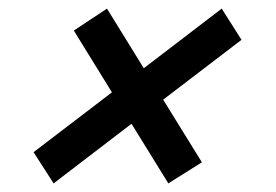

<svg xmlns="http://www.w3.org/2000/svg" viewBox="-20 -482 640 446"><path d="M58 -128.5 240 -267.5 151.5 -411 228.5 -462 314 -323.5 495 -462 541 -389.5 359 -250.5 449 -105 371 -56 285.5 -194.5 104.5 -56Z"/></svg>

Font: Newsreader 6pt SemiBold
Style: Italic
Weight: 600
Italic angle: -17°
Designer: Hugues Gentile
Foundry: Production Type
Version: Version 1.003; ttfautohint (v1.8.3)